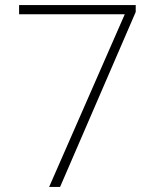

<svg xmlns="http://www.w3.org/2000/svg" viewBox="-20 -734 610 754"><path d="M173 0 470 -678H55V-714H513V-687L216 0Z"/></svg>

Font: Noto Sans Symbols ExtraLight
Style: Regular
Weight: 250
Version: Version 2.002